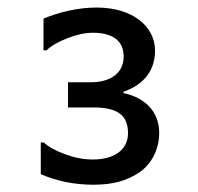

<svg xmlns="http://www.w3.org/2000/svg" viewBox="-20 -762 533 517"><path d="M408.7 -404.3C408.7 -462.4 368.7 -500 312.5 -511.2V-515.1C365.2 -532.7 397.5 -570.8 397.5 -625.5C397.5 -690.4 337.9 -741.7 240.2 -741.7C190.9 -741.7 140.6 -730 97.2 -711.9V-626.5H105.5C117.7 -638.7 136.7 -649.4 161.6 -659.2C186.5 -668.9 209.5 -673.8 230.5 -673.8C285.6 -673.8 313 -650.4 313 -609.9C313 -566.9 280.3 -540.5 224.1 -540.5H163.1V-472.7H231.4C297.9 -472.7 324.7 -450.7 324.7 -403.3C324.7 -357.9 286.6 -332.5 230 -332.5C205.1 -332.5 180.2 -337.4 155.3 -346.7C129.9 -356 110.8 -366.2 98.1 -378.4H89.8V-293C134.3 -273.9 181.2 -264.6 231.4 -264.6C283.7 -264.6 321.3 -274.9 356 -298.3C387.7 -320.3 408.7 -359.4 408.7 -404.3Z"/></svg>

Font: SG Kara
Style: Regular
Weight: 400
Designer: Damoon Khanjanzadeh
Version: Version 1.000